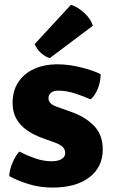

<svg xmlns="http://www.w3.org/2000/svg" viewBox="-20 -790 483 824"><path d="M19.5 -34.5Q20.5 -59.5 33.2 -90.5Q46 -121.5 63 -139.5Q96 -122.5 131.2 -110.2Q166.5 -98 201.5 -98Q230.5 -98 245.2 -108Q260 -118 260 -133Q260 -147.5 249.5 -158.8Q239 -170 214.5 -178.5L159 -198.5Q124 -211.5 95.5 -231.2Q67 -251 50.5 -279.8Q34 -308.5 34 -348.5Q34 -399.5 58 -436.5Q82 -473.5 125.5 -493.8Q169 -514 227.5 -514Q275 -514 327 -501Q379 -488 411.5 -472Q412.5 -454 407 -432Q401.5 -410 391.2 -391.5Q381 -373 368.5 -363.5Q337.5 -377.5 301 -389.2Q264.5 -401 229 -401Q209 -401 198.5 -391.5Q188 -382 188 -369Q188 -356 197 -347Q206 -338 226 -331L288 -309Q345 -289 383 -250.5Q421 -212 421 -148Q421 -73.5 363.8 -29.2Q306.5 15 205 15Q151.5 15 103.2 0.2Q55 -14.5 19.5 -34.5ZM284.5 -769.5Q312.5 -761 341 -735.2Q369.5 -709.5 378.5 -679.5L193.5 -540.5Q174 -546.5 155.5 -563Q137 -579.5 129 -601Z"/></svg>

Font: Signika
Style: Bold
Weight: 700
Designer: Anna Giedry
Foundry: Anna Giedry
Version: Version 2.001